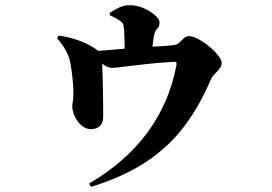

<svg xmlns="http://www.w3.org/2000/svg" viewBox="-20 -637 1040 733"><path d="M398.9 -579.1V-587.9Q413.1 -597.2 432.9 -607.2Q452.6 -617.2 475.1 -617.2Q502.9 -617.2 529.1 -605.5Q555.2 -593.8 572 -578.6Q588.9 -563.5 588.9 -553.2Q588.9 -535.2 581.3 -529.1Q573.7 -522.9 568.8 -504.9Q566.9 -496.1 565.2 -483.9Q563.5 -471.7 562 -459Q586.9 -460 609.4 -461.4Q631.8 -462.9 648.9 -465.8Q657.7 -467.3 665.8 -475.6Q673.8 -483.9 682.4 -491.5Q690.9 -499 701.2 -499Q716.3 -499 737.5 -487.5Q758.8 -476.1 779.1 -459.2Q799.3 -442.4 812.7 -425.3Q826.2 -408.2 826.2 -397Q826.2 -384.3 817.9 -374.3Q809.6 -364.3 799.6 -354.5Q789.6 -344.7 784.2 -332Q741.7 -231.9 683.1 -154.3Q624.5 -76.7 538.6 -19.5Q452.6 37.6 328.1 76.2L319.8 64Q596.7 -98.6 652.8 -383.8Q655.3 -395 653.1 -398.4Q650.9 -401.9 641.1 -400.9Q589.8 -397.9 540 -392.6Q490.2 -387.2 454.1 -382.6Q418 -377.9 409.2 -377.9Q390.1 -377.9 370.1 -394Q371.1 -374.5 371.8 -346.4Q372.6 -318.4 373 -288.6Q373.5 -258.8 373.8 -232.9Q374 -207 374 -191.9Q374 -167.5 361.3 -155.8Q348.6 -144 327.1 -144Q307.1 -144 291 -158.2Q274.9 -172.4 265.4 -192.9Q255.9 -213.4 255.9 -231.9Q255.9 -237.8 257.6 -246.3Q259.3 -254.9 259.8 -267.1Q260.7 -277.8 259.8 -299.1Q258.8 -320.3 256.1 -344.7Q253.4 -369.1 249.8 -390.4Q246.1 -411.6 241.2 -422.9Q231.9 -445.3 222.4 -459.5Q212.9 -473.6 198.2 -491.2L203.1 -501Q230 -498.5 264.6 -487.8Q299.3 -477.1 324.2 -462.9Q334.5 -457 341.6 -452.6Q348.6 -448.2 354 -442.9Q381.8 -445.3 407.7 -447Q433.6 -448.7 456.1 -451.2Q456.1 -466.8 455.3 -484.6Q454.6 -502.4 454.1 -518.1Q453.1 -531.7 451.4 -540.5Q449.7 -549.3 439.9 -556.2Q430.2 -563.5 420.2 -568.6Q410.2 -573.7 398.9 -579.1Z"/></svg>

Font: Source Han Serif JP Heavy
Style: Regular
Weight: 900
Designer: Ryoko NISHIZUKA  (kana & ideographs); Frank Grießhammer (Latin, Greek & Cyrillic); Wenlong ZHANG  (bopomofo); Sandoll Co
Foundry: Adobe Systems Incorporated
Version: Version 1.001;PS 1.001;hotconv 16.6.54;makeotf.lib2.5.65590